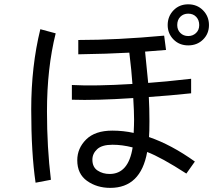

<svg xmlns="http://www.w3.org/2000/svg" viewBox="-20 -867 1040 904"><path d="M814.5 -749Q814.5 -726.6 829.1 -711.9Q843.8 -697.3 866.2 -697.3Q887.7 -697.3 902.8 -711.4Q918 -725.6 918 -749Q918 -772.5 903.8 -787.6Q889.6 -802.7 866.2 -802.7Q843.8 -802.7 829.1 -788.1Q814.5 -773.4 814.5 -749ZM769.5 -749Q769.5 -790 796.9 -818.4Q824.2 -846.7 866.2 -846.7Q908.2 -846.7 936 -818.4Q963.9 -790 963.9 -749Q963.9 -708 936 -680.7Q908.2 -653.3 866.2 -653.3Q824.2 -653.3 796.9 -681.2Q769.5 -709 769.5 -749ZM318.4 -397.5V-466.8Q425.8 -460.9 603.5 -471.7Q599.6 -531.2 588.9 -619.1Q486.3 -613.3 348.6 -611.3V-678.7Q531.2 -678.7 752.9 -699.2L761.7 -631.8Q690.4 -626 663.1 -624Q677.7 -480.5 677.7 -476.6Q750 -481.4 879.9 -496.1V-427.7Q779.3 -417 680.7 -410.2Q683.6 -357.4 683.6 -296.9Q683.6 -244.1 681.6 -221.7Q787.1 -185.5 897.5 -106.4L857.4 -49.8Q739.3 -126 672.9 -151.4Q642.6 17.6 499 17.6Q436.5 17.6 390.1 -15.1Q343.8 -47.9 343.8 -112.3Q343.8 -168.9 385.7 -210.4Q427.7 -252 508.8 -252Q560.5 -252 609.4 -241.2Q611.3 -280.3 611.3 -303.7Q611.3 -340.8 607.4 -405.3Q429.7 -393.6 318.4 -397.5ZM127 -352.5Q127 -554.7 169.9 -729.5L242.2 -710Q201.2 -545.9 201.2 -342.8Q201.2 -172.9 219.7 -20.5L147.5 -6.8Q127 -146.5 127 -352.5ZM604.5 -172.9Q555.7 -185.5 509.8 -185.5Q460 -185.5 437.5 -164.6Q415 -143.6 415 -115.2Q415 -80.1 439.5 -64Q463.9 -47.9 496.1 -47.9Q585 -47.9 604.5 -172.9Z"/></svg>

Font: Gothic A1
Style: Regular
Weight: 400
Designer: HanYang I&C Co.,Ltd.
Foundry: HanYang I&C Co.,Ltd.
Version: Version 2.50